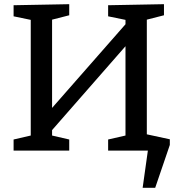

<svg xmlns="http://www.w3.org/2000/svg" viewBox="-20 -720 857 918"><path d="M45 0V-53L127 -72V-625L45 -642V-695L311 -700V-647L229 -626V-204L580 -604V-625L497 -642V-695L764 -700V-647L682 -626V-72L764 -53V0H497V-53L580 -72V-499L229 -98V-72L311 -53V0ZM630 -89 792 -54V-27L722 178H662L687 0H630Z"/></svg>

Font: Bitter Medium
Style: Regular
Weight: 500
Designer: Sol Matas, and Bitter project Authors
Foundry: Sol Matas
Version: Version 2.001